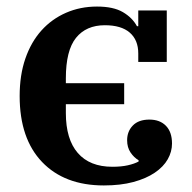

<svg xmlns="http://www.w3.org/2000/svg" viewBox="-20 -554 585 586"><path d="M297 12Q177 12 108.5 -59.5Q40 -131 40 -261Q40 -325 57.5 -375.5Q75 -426 106.5 -461Q138 -496 181.5 -515Q225 -534 276 -534Q326 -534 355 -517Q384 -500 398 -474H402V-522H489V-365H402V-391Q402 -432 376 -454.5Q350 -477 300 -477Q243 -477 212 -438.5Q181 -400 181 -315V-300H359V-236H181V-209Q181 -129 217.5 -87Q254 -45 323 -45Q350 -45 370 -49.5Q390 -54 403 -61V-65Q389 -73 378.5 -88.5Q368 -104 368 -126Q368 -153 385.5 -171Q403 -189 436 -189Q468 -189 486.5 -170Q505 -151 505 -116Q505 -91 492 -68Q479 -45 452.5 -27Q426 -9 387 1.5Q348 12 297 12Z"/></svg>

Font: IBM Plex Serif SemiBold
Style: Regular
Weight: 600
Designer: Mike Abbink, Paul van der Laan, Pieter van Rosmalen
Foundry: Bold Monday
Version: Version 2.5